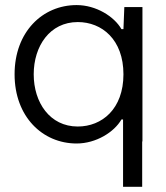

<svg xmlns="http://www.w3.org/2000/svg" viewBox="-20 -549 646 745"><path d="M277.3 -529.3C145 -529.3 36.6 -425.3 36.6 -260.7C36.6 -96.2 145 7.8 277.3 7.8C353 7.8 423.3 -36.6 451.2 -85.4H457.5V175.8H531.7V0H532.7V-521.5H462.4L459 -436H451.2C423.3 -484.9 353 -529.3 277.3 -529.3ZM110.8 -260.7C110.8 -370.1 173.3 -463.4 281.7 -463.4C375.5 -463.4 459 -395.5 459 -260.7C459 -126 375.5 -58.1 281.7 -58.1C173.3 -58.1 110.8 -151.4 110.8 -260.7Z"/></svg>

Font: Faust Sans
Style: Regular
Weight: 400
Designer: Andreas Faust
Version: Version 1.003;Glyphs 3.1.2 (3151)